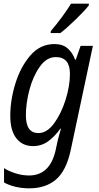

<svg xmlns="http://www.w3.org/2000/svg" viewBox="-20 -786 541 1046"><path d="M139 240Q229 240 285 192Q341 144 365 33L486 -536H419L393 -461H389Q376 -498 349 -522Q322 -546 277 -546Q199 -546 145.5 -484Q92 -422 64 -331.5Q36 -241 36 -155Q36 -74 69.5 -32Q103 10 160 10Q206 10 242 -16Q278 -42 309 -85H312Q309 -74 301.5 -47.5Q294 -21 290 0L282 37Q250 170 138 170Q100 170 62 157.5Q24 145 2 130V208Q26 222 62 231Q98 240 139 240ZM189 -61Q121 -61 121 -158Q121 -224 140.5 -297.5Q160 -371 197 -423Q234 -475 284 -475Q361 -475 361 -384Q361 -318 337.5 -243Q314 -168 275 -114.5Q236 -61 189 -61ZM256 -606H309Q343 -632 393 -680.5Q443 -729 464 -757V-766H367Q347 -733 317 -692.5Q287 -652 257 -617Z"/></svg>

Font: Noto Sans UI SemiCondensed
Style: Italic
Weight: 400
Width: 4
Italic angle: -12°
Designer: Monotype Design Team
Foundry: Monotype Imaging Inc.
Version: Version 1.901